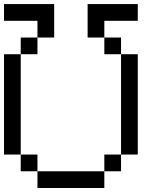

<svg xmlns="http://www.w3.org/2000/svg" viewBox="-20 -937 790 957"><path d="M0 -166.7V-666.7H83.3V-166.7ZM0 -833.3V-916.7H250V-750H166.7V-833.3ZM166.7 -166.7V-83.3H83.3V-166.7ZM166.7 -83.3H500V0H166.7ZM166.7 -750V-666.7H83.3V-750ZM500 -83.3V-166.7H583.3V-83.3ZM500 -833.3V-750H416.7V-916.7H666.7V-833.3ZM500 -750H583.3V-666.7H500ZM666.7 -166.7H583.3V-666.7H666.7Z"/></svg>

Font: Galmuri11 Regular
Style: Regular
Weight: 400
Designer: Minseo Lee (Quiple)
Version: Version 2.356;hotconv 1.1.0;makeotfexe 2.6.0 DEVELOPMENT